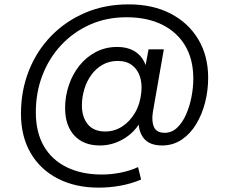

<svg xmlns="http://www.w3.org/2000/svg" viewBox="-20 -660 1048 879"><path d="M431 199Q325 199 244.5 157.5Q164 116 120 40Q76 -36 76 -139Q76 -245 112 -336Q148 -427 214 -495Q280 -563 370 -601.5Q460 -640 569 -640Q680 -640 761.5 -597.5Q843 -555 888 -479.5Q933 -404 933 -304Q933 -246 919 -191Q905 -136 878 -91.5Q851 -47 811.5 -20.5Q772 6 722 6Q661 6 635 -31Q609 -68 616 -126L618 -160L636 -130Q611 -67 556 -30.5Q501 6 437 6Q362 6 320 -40Q278 -86 278 -165Q278 -219 295 -269.5Q312 -320 343.5 -359.5Q375 -399 419 -422Q463 -445 516 -445Q578 -445 614 -412Q650 -379 657 -317L636 -304L660 -434H730L680 -148Q673 -105 685 -78.5Q697 -52 734 -52Q766 -52 790.5 -75Q815 -98 831.5 -135Q848 -172 856.5 -215.5Q865 -259 865 -300Q865 -388 828 -450.5Q791 -513 722.5 -547Q654 -581 559 -581Q468 -581 392.5 -547.5Q317 -514 261 -454.5Q205 -395 174.5 -316Q144 -237 144 -146Q144 -55 180.5 8.5Q217 72 285.5 105.5Q354 139 446 139Q489 139 532 130.5Q575 122 612 105L626 162Q581 181 531.5 190Q482 199 431 199ZM462 -58Q504 -58 539.5 -81Q575 -104 598.5 -144.5Q622 -185 627 -238Q631 -278 620.5 -310Q610 -342 584.5 -361.5Q559 -381 519 -381Q480 -381 449.5 -363.5Q419 -346 398 -317Q377 -288 366 -251.5Q355 -215 355 -177Q355 -124 382 -91Q409 -58 462 -58Z"/></svg>

Font: DM Sans 18pt
Style: Regular
Weight: 400
Designer: Colophon Foundry, Jonny Pinhorn
Foundry: Colophon Foundry
Version: Version 4.004;gftools[0.9.30]